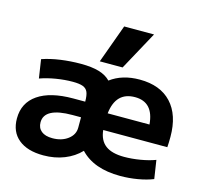

<svg xmlns="http://www.w3.org/2000/svg" viewBox="-113 -918 1129 1056"><g transform="rotate(15 452.0 -390.0)"><path d="M367 -187V-246H319Q159 -246 159 -162Q159 -130 181 -112Q203 -94 244 -94Q297 -94 332 -120.5Q367 -147 367 -187ZM299 -335H367Q367 -371 359 -389.5Q351 -408 331 -415.5Q311 -423 273 -423Q228 -423 179 -415Q130 -407 88 -392L72 -498Q118 -514 175 -522Q232 -530 291 -530Q353 -530 394 -518Q435 -506 460 -480Q527 -530 626 -530Q743 -530 806.5 -462Q870 -394 870 -269Q870 -234 868 -210H503Q509 -152 545.5 -124.5Q582 -97 652 -97Q695 -97 743 -105Q791 -113 828 -127L844 -22Q807 -7 757.5 1.5Q708 10 658 10Q507 10 430 -72Q393 -33 339 -11.5Q285 10 220 10Q129 10 78.5 -31.5Q28 -73 28 -149Q28 -238 98.5 -286.5Q169 -335 299 -335ZM741 -305Q731 -430 626 -430Q517 -430 503 -305ZM387 -570 467 -790H637L517 -570Z"/></g></svg>

Font: Enso
Style: Bold
Weight: 700
Designer: Coji Morishita
Foundry: UNDERFOREST DESIGN
Version: Version 1.000